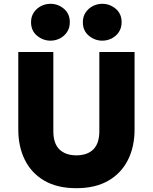

<svg xmlns="http://www.w3.org/2000/svg" viewBox="-20 -973 802 1008"><path d="M381 15Q281 15 213.2 -24.2Q145.5 -63.5 110.8 -133Q76 -202.5 76 -293V-700H260V-284.5Q260 -220 291.8 -188.8Q323.5 -157.5 381 -157.5Q438.5 -157.5 470 -188.8Q501.5 -220 501.5 -284.5V-700H686.5V-293Q686.5 -203 651.8 -133.5Q617 -64 549 -24.5Q481 15 381 15ZM245.5 -759.5Q206 -759.5 174.5 -785.5Q143 -811.5 143 -856.5Q143 -886 157.5 -907.5Q172 -929 195.2 -941Q218.5 -953 245.5 -953Q284.5 -953 315.5 -927Q346.5 -901 346.5 -856.5Q346.5 -826.5 332 -804.8Q317.5 -783 294.2 -771.2Q271 -759.5 245.5 -759.5ZM517 -759.5Q478 -759.5 446.5 -785.5Q415 -811.5 415 -856.5Q415 -886 429.5 -907.5Q444 -929 467.2 -941Q490.5 -953 517 -953Q556.5 -953 587.5 -927Q618.5 -901 618.5 -856.5Q618.5 -826.5 604 -804.8Q589.5 -783 566.2 -771.2Q543 -759.5 517 -759.5Z"/></svg>

Font: Geologica Thin Roman ExtraBold
Style: Regular
Weight: 800
Version: Version 1.010;gftools[0.9.28]